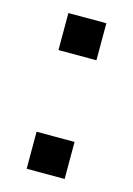

<svg xmlns="http://www.w3.org/2000/svg" viewBox="-84 -539 406 586"><g transform="rotate(15 119.0 -246.0)"><path d="M59 -375V-492H179V-375ZM59 0V-117H179V0Z"/></g></svg>

Font: Nunito Sans 10pt SemiCondensed SemiBold
Style: Regular
Weight: 600
Width: 4
Designer: Vernon Adams
Foundry: Vernon Adams
Version: Version 3.101;gftools[0.9.27]